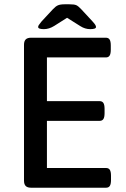

<svg xmlns="http://www.w3.org/2000/svg" viewBox="-20 -876 586 896"><path d="M92 -33V-667Q92 -684 100 -692Q108 -700 125 -700H474Q486 -700 491.5 -691.5Q497 -683 497 -664V-644Q497 -625 491.5 -616.5Q486 -608 474 -608H199V-404H445Q457 -404 462.5 -395.5Q468 -387 468 -368V-348Q468 -329 462.5 -320.5Q457 -312 445 -312H199V-92H475Q487 -92 492.5 -83.5Q498 -75 498 -56V-36Q498 -17 492.5 -8.5Q487 0 475 0H125Q108 0 100 -8Q92 -16 92 -33ZM158 -750Q158 -754 161 -759Q164 -764 174 -776L227 -833Q239 -846 250 -851Q261 -856 283 -856H303Q326 -856 335.5 -852Q345 -848 359 -833L410 -778Q422 -765 425 -759.5Q428 -754 428 -750Q428 -740 401 -740Q377 -740 355 -754L293 -793L233 -755Q209 -740 185 -740Q158 -740 158 -750Z"/></svg>

Font: Asap-Medium
Style: Regular
Weight: 500
Designer: Pablo Cosgaya
Foundry: Omnibus-Type
Version: Version 2.000; ttfautohint (v1.8)